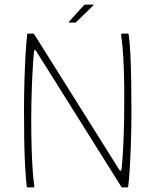

<svg xmlns="http://www.w3.org/2000/svg" viewBox="-20 -820 680 840"><path d="M502 -77Q504 -73 507.5 -73.5Q511 -74 512 -80Q516 -118 519 -176.5Q522 -235 523 -302.5Q524 -370 523.5 -438.5Q523 -507 519.5 -566.5Q516 -626 510 -667Q510 -673 514 -673H539Q541 -673 542 -672Q543 -671 543 -669Q548 -635 550.5 -582Q553 -529 554 -465Q555 -401 555 -333.5Q555 -266 553 -203Q551 -140 548 -88Q545 -36 541 -4Q541 -2 539 -1Q537 0 535 0H515Q511 0 510 -4L138 -597Q137 -601 133.5 -601Q130 -601 129 -596Q125 -558 122 -500Q119 -442 117.5 -373.5Q116 -305 117 -236Q118 -167 121 -107Q124 -47 130 -6Q130 0 126 0H101Q99 0 98 -1Q97 -2 97 -4Q93 -38 90 -91Q87 -144 86 -207.5Q85 -271 85 -338.5Q85 -406 87 -469.5Q89 -533 92 -585Q95 -637 99 -669Q99 -671 100.5 -672Q102 -673 103 -673H126Q128 -673 131 -668ZM308 -721H284Q281 -721 281 -722.5Q281 -724 282 -725L346 -796Q348 -798 350 -799Q352 -800 354 -800H387Q389 -800 389.5 -799Q390 -798 388 -796L314 -724Q313 -723 311.5 -722Q310 -721 308 -721Z"/></svg>

Font: Glory Thin
Style: Regular
Weight: 100
Designer: Robert Leuschke
Foundry: Robert Leuschke
Version: Version 1.011